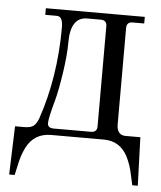

<svg xmlns="http://www.w3.org/2000/svg" viewBox="-47 -498 585 696"><g transform="rotate(5 245.0 -150.0)"><path d="M12 156 18 -20H52Q75 -20 85.5 -28.5Q96 -37 103 -56Q156 -211 156 -392Q156 -432 134 -432H92V-456H452V-432H410Q388 -432 388 -410V-56Q390 -20 420 -20H474L480 156H460L452 120Q445 84 430 54Q402 0 343 0H151Q90 0 62 54Q47 84 40 120L32 156ZM136 -42Q136 -24 158 -24H294Q316 -24 316 -46V-410Q316 -432 294 -432H245Q184 -432 184 -340Q184 -293 174 -227Q164 -161 154 -125Q136 -60 136 -42Z"/></g></svg>

Font: Old Standard TT
Style: Regular
Weight: 400
Designer: Alexey Kryukov <alexios@thessalonica.org.ru>
Version: Version 1.0